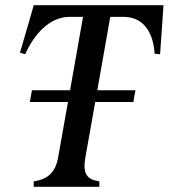

<svg xmlns="http://www.w3.org/2000/svg" viewBox="-20 -720 650 740"><path d="M110 0H363V-21C315 -28 298 -50 309 -113L347 -327H494L502 -372H355L405 -655H456C537 -655 571 -590 576 -513L597 -511L608 -669L610 -700H110L101 -668L57 -517L77 -511C109 -582 167 -655 248 -655H300L250 -372H103L95 -327H242L204 -113C193 -50 158 -28 110 -21Z"/></svg>

Font: RL Madena Oblique
Style: Regular
Weight: 400
Italic angle: -10°
Designer: I Kadek Wantara Putra
Foundry: Roughlines ID
Version: Version 1.000;Glyphs 3.1.2 (3151)